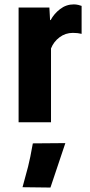

<svg xmlns="http://www.w3.org/2000/svg" viewBox="-20 -549 403 862"><path d="M63.5 0H209V-331.5Q220.9 -361.8 247.3 -381.6Q273.7 -401.4 307.1 -401.4Q318.6 -401.4 328.2 -400.3Q337.9 -399.2 346.4 -397V-522.5Q342 -524.4 331.7 -526.9Q321.3 -529.3 311.3 -529.3Q277.3 -529.3 250 -508.4Q222.7 -487.5 207.5 -459H204.8L201.7 -515.1H63.5ZM81.1 291.5 206.5 293 273.4 93.5 127.4 94.7Q115.5 162.4 106 199.3Q96.4 236.3 81.1 291.5Z"/></svg>

Font: Roboto Flex
Style: Regular
Weight: 400
Designer: Berlow after Robertson
Foundry: Google
Version: Version 3.200;gftools[0.9.32]